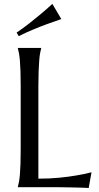

<svg xmlns="http://www.w3.org/2000/svg" viewBox="-20 -941 500 965"><path d="M172.9 -43Q230.5 -43 278.8 -47.9Q327.1 -52.7 363.3 -59.1Q405.3 -65.9 439.9 -75.2L425.8 3.9Q419.9 3.4 408.2 2.9Q396.5 2.4 382.1 2Q367.7 1.5 351.8 1.2Q335.9 1 321.8 0.7Q307.6 0.5 296.6 0.2Q285.6 0 280.8 0H69.8V-2Q72.8 -12.2 75.4 -27.3Q78.1 -42.5 80.1 -64.9Q82 -87.4 83 -118.4Q84 -149.4 84 -190.9V-508.8Q84 -550.3 83 -581.3Q82 -612.3 80.1 -635Q78.1 -657.7 75.4 -672.9Q72.8 -688 69.8 -698.2V-700.2H187V-698.2Q184.1 -688 181.4 -672.9Q178.7 -657.7 177 -635Q175.3 -612.3 174.1 -581.3Q172.9 -550.3 172.9 -508.8ZM288.1 -845.2Q252 -833 214.8 -819.3Q198.7 -813.5 181.2 -806.6Q163.6 -799.8 145.5 -792Q127.4 -784.2 109.1 -776.1Q90.8 -768.1 74.2 -759.3L63.5 -777.3Q95.2 -798.3 126.7 -823.2Q158.2 -848.1 184.6 -870.1Q214.8 -895.5 243.2 -921.4Z"/></svg>

Font: Marcellus SC
Style: Regular
Weight: 400
Designer: Astigmatic (AOETI)
Foundry: Astigmatic (AOETI)
Version: Version 1.001